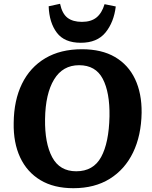

<svg xmlns="http://www.w3.org/2000/svg" viewBox="-20 -975 802 1010"><path d="M52 -328Q53 -447 95.5 -534Q138 -621 218 -668.5Q298 -716 411 -716Q515 -716 585 -675Q655 -634 690.5 -559Q726 -484 725 -382Q723 -262 680 -173Q637 -84 557.5 -34.5Q478 15 366 15Q263 15 192.5 -27.5Q122 -70 86 -147Q50 -224 52 -328ZM217 -349Q215 -222 254.5 -148Q294 -74 381 -74Q471 -74 512 -149Q553 -224 556 -363Q558 -489 520.5 -560.5Q483 -632 396 -632Q310 -632 264.5 -557Q219 -482 217 -349ZM296 -955Q307 -903 335 -881.5Q363 -860 411 -860Q459 -860 487.5 -883Q516 -906 530 -953L589 -941Q579 -858 535 -804Q491 -750 405 -750Q319 -750 279 -803Q239 -856 236 -942Z"/></svg>

Font: Literata 12pt
Style: Bold Italic
Weight: 700
Italic angle: -2°
Designer: Latin by Veronika Burian and Jose Scaglione. Greek by Irene Vlachou. Cyrillic by Vera Evstafieva
Foundry: TypeTogether
Version: Version 3.002